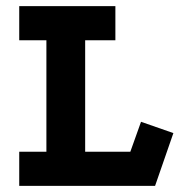

<svg xmlns="http://www.w3.org/2000/svg" viewBox="-20 -609 605 629"><path d="M43 -589H358V-477H259V-112H407L442 -210L548 -173L488 0H43V-112H132V-477H43Z"/></svg>

Font: Podkova ExtraBold
Style: Regular
Weight: 800
Designer: Ilya Yudin
Foundry: Cyreal (www.cyreal.org)
Version: Version 2.103